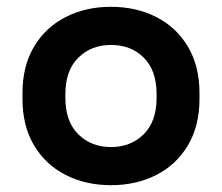

<svg xmlns="http://www.w3.org/2000/svg" viewBox="-20 -530 652 564"><path d="M46 -240V-256Q46 -336 80 -393Q114 -450 173 -480Q232 -510 306 -510Q380 -510 439 -480Q498 -450 532 -393Q566 -336 566 -256V-240Q566 -160 532 -103Q498 -46 439 -16Q380 14 306 14Q232 14 173 -16Q114 -46 80 -103Q46 -160 46 -240ZM440 -243V-253Q440 -323 402.5 -360.5Q365 -398 306 -398Q248 -398 210 -360.5Q172 -323 172 -253V-243Q172 -173 210 -135.5Q248 -98 306 -98Q364 -98 402 -135.5Q440 -173 440 -243Z"/></svg>

Font: Space 7353
Style: Regular
Weight: 400
Designer: Christine Claussen + Ruben Lyon  (Space 7353)
Version: Version 1.000;FEAKit 1.0